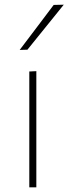

<svg xmlns="http://www.w3.org/2000/svg" viewBox="-20 -799 292 819"><path d="M105 0Q105 -56.5 105 -108.5Q105 -160.5 105 -221V-271Q105 -311.5 105 -348.2Q105 -385 105 -420.8Q105 -456.5 105 -494L135 -495.5Q135 -458 135 -422Q135 -386 135 -349Q135 -312 135 -271V-221Q135 -160.5 135 -108.5Q135 -56.5 135 0ZM64 -586Q100.5 -634 137 -682.5Q173.5 -731 209 -778L252 -779Q226 -746.5 200 -714.5Q174 -682.5 148.5 -650.8Q123 -619 97 -587Z"/></svg>

Font: Commissioner Thin
Style: Regular
Weight: 100
Designer: Kostas Bartsokas
Foundry: Kostas Bartsokas
Version: Version 1.001;gftools[0.9.23]